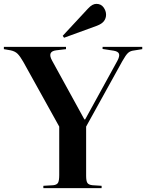

<svg xmlns="http://www.w3.org/2000/svg" viewBox="-33 -972 755 992"><path d="M191 0V-12L242 -15Q261 -17 267 -28Q273 -39 273 -68V-318L87 -653Q71 -681 58 -694Q45 -707 22 -712L-13 -718V-730H308V-718L257 -712Q210 -706 236 -659L403 -355H407L573 -657Q586 -681 582 -693.5Q578 -706 555 -710L497 -719V-730H702V-718L658 -711Q640 -709 628.5 -698.5Q617 -688 599 -656L412 -318V-64Q412 -37 418.5 -27Q425 -17 445 -15L492 -12V0ZM298 -777 291 -787 421 -927Q434 -941 444.5 -946.5Q455 -952 465 -952Q489 -952 502 -934Q515 -916 515 -896Q515 -878 504.5 -863.5Q494 -849 468 -839Z"/></svg>

Font: Literata 72pt SemiBold
Style: Regular
Weight: 600
Designer: Latin by Veronika Burian and Jose Scaglione. Greek by Irene Vlachou. Cyrillic by Vera Evstafieva.
Foundry: TypeTogether
Version: Version 3.002